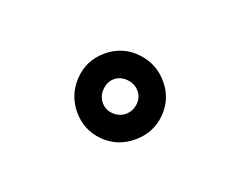

<svg xmlns="http://www.w3.org/2000/svg" viewBox="-37 46 255 204"><g transform="rotate(-20 90.5 148.5)"><path d="M125 183Q111 197 90.5 197Q70 197 56 183Q42 169 42 149Q42 129 56 114.5Q70 100 90.5 100Q111 100 125 114.5Q139 129 139 149Q139 169 125 183ZM104 135Q98 129 90.5 129Q83 129 77 135Q71 141 71 149Q71 157 77 162.5Q83 168 90.5 168Q98 168 104 162.5Q110 157 110 149Q110 141 104 135Z"/></g></svg>

Font: Soda Fountain
Style: Inline
Weight: 400
Version: Version 1.0